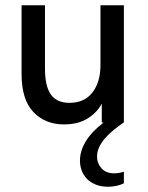

<svg xmlns="http://www.w3.org/2000/svg" viewBox="-20 -466 561 730"><path d="M391 244Q364 244 343.5 235.5Q323 227 310 213.5Q297 200 290.5 182Q284 164 284 145Q284 107 307 70Q330 33 374 0H367V-72Q349 -38 313 -15.5Q277 7 223 7Q152 7 107 -40Q62 -87 62 -185V-446H151V-205Q151 -138 173.5 -106.5Q196 -75 244 -75Q301 -75 331.5 -114.5Q362 -154 362 -218V-446H451V0H450Q431 13 413 27.5Q395 42 380.5 58.5Q366 75 357.5 92.5Q349 110 349 129Q349 155 366 174Q383 193 414 193Q431 193 451 187V231Q424 244 391 244Z"/></svg>

Font: Tilda Sans Medium
Style: Regular
Weight: 500
Designer: ParaType Ltd
Foundry: ParaType Ltd
Version: Version 1.009